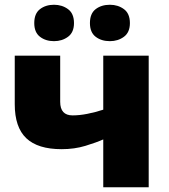

<svg xmlns="http://www.w3.org/2000/svg" viewBox="-20 -787 711 807"><path d="M233 -359Q233 -302 285 -302Q314 -302 347 -308.5Q380 -315 414 -326V-553H605V0H414V-201Q385 -188 339 -174Q293 -160 239 -160Q139 -160 90.5 -206Q42 -252 42 -349V-553H233ZM124 -690Q124 -730 148 -748.5Q172 -767 207 -767Q241 -767 266 -748.5Q291 -730 291 -690Q291 -651 266 -632.5Q241 -614 207 -614Q172 -614 148 -632.5Q124 -651 124 -690ZM358 -690Q358 -730 382 -748.5Q406 -767 442 -767Q476 -767 501 -748.5Q526 -730 526 -690Q526 -651 501 -632.5Q476 -614 442 -614Q406 -614 382 -632.5Q358 -651 358 -690Z"/></svg>

Font: Noto Sans Black
Style: Regular
Weight: 900
Designer: Monotype Design Team
Foundry: Monotype Imaging Inc.
Version: Version 2.007